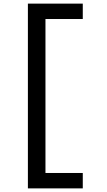

<svg xmlns="http://www.w3.org/2000/svg" viewBox="-20 -855 590 1060"><path d="M134 185V-835H437V-750H231V100H437V185Z"/></svg>

Font: Lode Dark
Style: Bold
Weight: 700
Monospace: yes
Designer: Belleve Invis
Foundry: Belleve Invis
Version: Version 29.2.0; ttfautohint (v1.8.3)